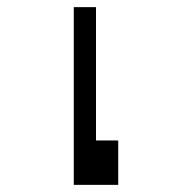

<svg xmlns="http://www.w3.org/2000/svg" viewBox="-20 -520 540 540"><path d="M187.5 -500Q187.5 -500 187.5 0H312.5Q312.5 0 312.5 -125H250Q250 -125 250 -500Z"/></svg>

Font: Unifont
Style: Regular
Weight: 500
Version: Version 15.1.04